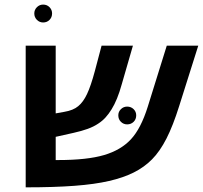

<svg xmlns="http://www.w3.org/2000/svg" viewBox="-20 -803 875 828"><path d="M556.6 -59.1Q511.7 -36.6 450.2 -22.5Q388.7 -8.3 301.3 -1.7Q213.9 4.9 90.8 4.9V-606H220.2V-314L257.8 -320.8Q295.9 -327.1 317.4 -345.2Q338.9 -362.8 355.2 -397.2Q371.6 -431.6 389.2 -497.1L418 -606H553.2L504.9 -439Q486.3 -371.6 460.9 -331.1Q449.2 -312 435.5 -296.9Q421.9 -281.7 403.8 -270Q384.3 -256.8 358.2 -247.3Q332 -237.8 296.9 -230L220.2 -212.9V-112.8H231.4Q355.5 -112.8 428.7 -134.3Q501.5 -155.8 544.7 -202.4Q587.9 -249 617.2 -342.8L699.2 -606H835L752.9 -346.2Q726.1 -260.7 697.8 -205.3Q669.4 -149.9 635.5 -115.7Q601.6 -81.5 556.6 -59.1ZM490.2 -305.7Q490.2 -321.3 501.5 -332.3Q512.7 -343.3 528.3 -343.3Q544.9 -343.3 556.2 -332.3Q567.4 -321.3 567.4 -305.7Q567.4 -288.6 556.2 -277.6Q544.9 -266.6 528.3 -266.6Q512.7 -266.6 501.5 -277.6Q490.2 -288.6 490.2 -305.7ZM127.9 -745.1Q127.9 -760.7 139.2 -772Q150.4 -783.2 166 -783.2Q182.6 -783.2 193.6 -772Q204.6 -760.7 204.6 -745.1Q204.6 -728.5 193.6 -717.3Q182.6 -706.1 166 -706.1Q150.4 -706.1 139.2 -717.3Q127.9 -728.5 127.9 -745.1Z"/></svg>

Font: Arimo
Style: Bold Italic
Weight: 700
Italic angle: -12°
Designer: Steve Matteson
Foundry: Monotype Imaging Inc.
Version: Version 1.33